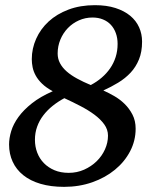

<svg xmlns="http://www.w3.org/2000/svg" viewBox="-20 -707 596 743"><path d="M397.9 -182.1Q397.9 -205.6 383.5 -225.6Q369.1 -245.6 345.5 -263.2Q321.8 -280.8 291.3 -296.6Q260.7 -312.5 229 -327.1Q204.6 -314 183.8 -297.4Q163.1 -280.8 147.7 -260.7Q132.3 -240.7 123.8 -217Q115.2 -193.4 115.2 -166Q115.2 -139.6 124 -116.5Q132.8 -93.3 149.7 -75.9Q166.5 -58.6 190.7 -48.3Q214.8 -38.1 246.1 -38.1Q277.8 -38.1 305.7 -50.5Q333.5 -63 354 -83Q374.5 -103 386.2 -128.9Q397.9 -154.8 397.9 -182.1ZM435.1 -537.1Q435.1 -560.1 428.2 -578.9Q421.4 -597.7 408.9 -611.1Q396.5 -624.5 378.4 -631.8Q360.4 -639.2 337.9 -639.2Q310.1 -639.2 285.4 -628.2Q260.7 -617.2 242.4 -598.1Q224.1 -579.1 213.6 -553.7Q203.1 -528.3 203.1 -500Q203.1 -479.5 212.2 -462.4Q221.2 -445.3 237.8 -430.7Q254.4 -416 278.1 -403.1Q301.8 -390.1 331.1 -377.9Q354.5 -390.1 373.5 -406.5Q392.6 -422.9 406.2 -442.6Q419.9 -462.4 427.5 -486.1Q435.1 -509.8 435.1 -537.1ZM529.8 -545.9Q529.8 -506.3 517.8 -477.1Q505.9 -447.8 485.4 -425.8Q464.8 -403.8 437.5 -387.2Q410.2 -370.6 379.9 -356.9Q399.4 -348.1 421.4 -335.7Q443.4 -323.2 461.9 -305.2Q480.5 -287.1 492.7 -263.4Q504.9 -239.7 504.9 -209Q504.9 -162.6 483.6 -121.8Q462.4 -81.1 425 -50.3Q387.7 -19.5 337.2 -1.7Q286.6 16.1 228 16.1Q176.8 16.1 137 4.4Q97.2 -7.3 70.1 -29.1Q43 -50.8 29.1 -81.1Q15.1 -111.3 15.1 -147.9Q15.1 -172.4 23.4 -199.7Q31.7 -227.1 51.5 -254.4Q71.3 -281.7 103.8 -307.4Q136.2 -333 184.1 -354Q158.7 -367.7 142.8 -383.1Q127 -398.4 118.2 -414.6Q109.4 -430.7 106.2 -446.8Q103 -462.9 103 -478Q103 -519 119.9 -556.9Q136.7 -594.7 168.2 -623.8Q199.7 -652.8 245.1 -669.9Q290.5 -687 347.2 -687Q392.6 -687 426.8 -676Q460.9 -665 483.9 -646Q506.8 -627 518.3 -601.3Q529.8 -575.7 529.8 -545.9Z"/></svg>

Font: Charis SIL Cyr
Style: Italic
Weight: 400
Italic angle: -11°
Foundry: SIL International
Version: Version 5.000